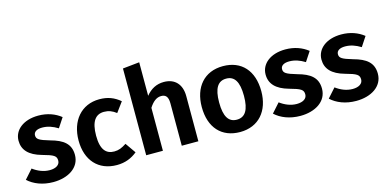

<svg xmlns="http://www.w3.org/2000/svg" viewBox="-76 -1254 3460 1710"><g transform="rotate(-15 1654.0 -399.5)"><path d="M266 -590C127 -590 39 -516 39 -419C39 -333 93 -275 208 -243C314 -214 335 -200 335 -157C335 -118 298 -94 241 -94C184 -94 131 -117 87 -150L12 -66C66 -16 146 17 245 17C381 17 492 -50 492 -168C492 -270 428 -318 313 -349C213 -378 193 -393 193 -427C193 -458 221 -478 272 -478C322 -478 368 -462 415 -433L473 -521C419 -564 349 -590 266 -590Z M829 -590C662 -590 556 -463 556 -282C556 -99 661 17 831 17C907 17 968 -8 1019 -50L952 -146C910 -119 881 -106 839 -106C767 -106 718 -150 718 -283C718 -416 763 -471 840 -471C882 -471 916 -458 952 -430L1019 -521C965 -567 906 -590 829 -590Z M1424 -590C1356 -590 1302 -561 1258 -507V-816L1104 -800V0H1258V-396C1290 -446 1325 -475 1368 -475C1406 -475 1432 -457 1432 -391V0H1585V-417C1585 -525 1525 -590 1424 -590Z M1968 -590C1796 -590 1693 -469 1693 -286C1693 -96 1797 17 1967 17C2139 17 2242 -105 2242 -286C2242 -476 2139 -590 1968 -590ZM1968 -475C2043 -475 2082 -418 2082 -286C2082 -156 2043 -97 1967 -97C1892 -97 1853 -154 1853 -286C1853 -417 1892 -475 1968 -475Z M2544 -590C2405 -590 2317 -516 2317 -419C2317 -333 2371 -275 2486 -243C2592 -214 2613 -200 2613 -157C2613 -118 2576 -94 2519 -94C2462 -94 2409 -117 2365 -150L2290 -66C2344 -16 2424 17 2523 17C2659 17 2770 -50 2770 -168C2770 -270 2706 -318 2591 -349C2491 -378 2471 -393 2471 -427C2471 -458 2499 -478 2550 -478C2600 -478 2646 -462 2693 -433L2751 -521C2697 -564 2627 -590 2544 -590Z M3059 -590C2920 -590 2832 -516 2832 -419C2832 -333 2886 -275 3001 -243C3107 -214 3128 -200 3128 -157C3128 -118 3091 -94 3034 -94C2977 -94 2924 -117 2880 -150L2805 -66C2859 -16 2939 17 3038 17C3174 17 3285 -50 3285 -168C3285 -270 3221 -318 3106 -349C3006 -378 2986 -393 2986 -427C2986 -458 3014 -478 3065 -478C3115 -478 3161 -462 3208 -433L3266 -521C3212 -564 3142 -590 3059 -590Z"/></g></svg>

Font: Glow Sans TC Normal
Style: Bold
Weight: 700
Designer: Ryoko NISHIZUKA (kana, bopomofo & ideographs); Paul D. Hunt (Latin, Greek & Cyrillic); Sandoll Communications, Soo-young
Version: Version 0.93